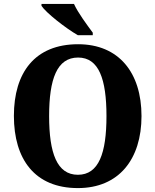

<svg xmlns="http://www.w3.org/2000/svg" viewBox="-20 -951 794 981"><path d="M378 -771H454V-784C426 -822 378 -886 358 -931H192V-921C215 -886 315 -807 378 -771ZM378 10C587 10 703 -137 703 -358C703 -580 587 -725 379 -725C158 -725 51 -580 51 -359C51 -137 158 10 378 10ZM378 -58C271 -58 231 -169 231 -358C231 -547 271 -657 379 -657C485 -657 524 -547 524 -358C524 -169 485 -58 378 -58Z"/></svg>

Font: Noto Serif Bengali SemiCondensed ExtraBold
Style: Regular
Weight: 800
Width: 4
Designer: Juan Bruce, Universal Thirst, Indian Type Foundry and the Monotype Design Team.
Foundry: Monotype Imaging Inc.
Version: Version 2.003